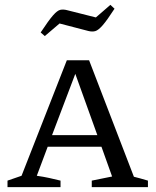

<svg xmlns="http://www.w3.org/2000/svg" viewBox="-20 -773 643 793"><path d="M533 -43Q549 -39 558 -36.5Q567 -34 591 -27V0H359V-27L443 -44L399 -167H177L132 -47Q160 -43 183 -38Q206 -33 230 -27V0H11V-27L69 -47L256 -524H348ZM195 -215H382L291 -468ZM165 -624 148 -639Q181 -689 199 -709.5Q217 -730 229.5 -732.5Q242 -735 257 -731L376 -701L436 -753L453 -737Q422 -689 404 -668.5Q386 -648 373.5 -644.5Q361 -641 345 -645L226 -676Z"/></svg>

Font: Piazzolla SC
Style: Regular
Weight: 400
Designer: Juan Pablo del Peral
Foundry: Huerta Tipografica
Version: Version 1.330